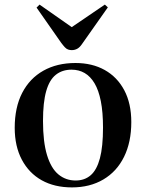

<svg xmlns="http://www.w3.org/2000/svg" viewBox="-20 -801 635 835"><path d="M293 14Q217 14 161.5 -17Q106 -48 75 -106.5Q44 -165 44 -245Q44 -334 76.5 -397Q109 -460 168.5 -493.5Q228 -527 308 -527Q381 -527 435.5 -496.5Q490 -466 520.5 -408.5Q551 -351 551 -270Q551 -183 519.5 -119Q488 -55 429.5 -20.5Q371 14 293 14ZM309 -16Q348 -16 374.5 -39Q401 -62 414.5 -112.5Q428 -163 428 -246Q428 -313 418.5 -361Q409 -409 391 -439Q373 -469 348 -483.5Q323 -498 291 -498Q251 -498 223 -476Q195 -454 181 -405Q167 -356 167 -275Q167 -184 184.5 -126.5Q202 -69 234 -42.5Q266 -16 309 -16ZM292 -583Q284 -583 276.5 -585.5Q269 -588 262 -595.5Q255 -603 246 -615L139 -768L152 -781L292 -683L436 -781L449 -769L337 -610Q327 -595 316 -589Q305 -583 292 -583Z"/></svg>

Font: Literata 60pt Medium
Style: Regular
Weight: 500
Designer: Latin by Veronika Burian and Jose Scaglione. Greek by Irene Vlachou. Cyrillic by Vera Evstafieva.
Foundry: TypeTogether
Version: Version 3.103;gftools[0.9.29]